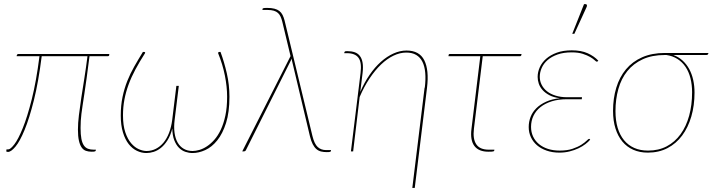

<svg xmlns="http://www.w3.org/2000/svg" viewBox="-20 -746 3512 946"><path d="M518.5 -480 518 -474Q517.5 -469 510 -469H421Q413 -406 406.8 -360.8Q400.5 -315.5 395.5 -282.5Q390.5 -249.5 387 -226.5Q383.5 -203.5 381.2 -185.2Q379 -167 378 -150.8Q377 -134.5 377 -115.5Q377 -83 381 -62.2Q385 -41.5 393.2 -29.5Q401.5 -17.5 413.8 -13Q426 -8.5 442 -8.5H452.5L451.5 -3.5Q451.5 -1.5 447.5 0Q443.5 1.5 431.5 1.5Q415.5 1.5 403 -3Q390.5 -7.5 382 -19.8Q373.5 -32 368.8 -53.2Q364 -74.5 364 -107.5Q364 -139 368.8 -178.5Q373.5 -218 380.5 -264Q387.5 -310 395.8 -361.5Q404 -413 411 -469H185.5Q169.5 -342 147 -252.2Q124.5 -162.5 101.2 -106Q78 -49.5 56.2 -23.5Q34.5 2.5 19.5 2.5Q11 2.5 11 -1L12 -10H21Q31.5 -10 50.8 -35Q70 -60 92.2 -114.8Q114.5 -169.5 136.5 -256.8Q158.5 -344 174.5 -469H62L62.5 -473Q63 -475.5 65 -477.8Q67 -480 71 -480Z M702 -2Q726.5 -2 747.8 -12.8Q769 -23.5 785.5 -43.2Q802 -63 813 -91.5Q824 -120 828.5 -155.5L849 -323H861L840.5 -155.5Q836 -120 840 -91.5Q844 -63 855.5 -43.2Q867 -23.5 885.5 -12.8Q904 -2 929 -2Q943.5 -2 962 -7.2Q980.5 -12.5 999.2 -24.8Q1018 -37 1036 -57.2Q1054 -77.5 1068 -107.2Q1082 -137 1090.5 -177Q1099 -217 1099 -269.5Q1099 -318.5 1088 -373.8Q1077 -429 1055 -483Q1054 -486 1055.8 -488Q1057.5 -490 1060.5 -490H1066.5Q1084.5 -441.5 1097.5 -385Q1110.5 -328.5 1110.5 -269Q1110.5 -193 1093.8 -140.2Q1077 -87.5 1050.5 -54.5Q1024 -21.5 991.8 -6.8Q959.5 8 928.5 8Q911 8 893.8 2.2Q876.5 -3.5 862.2 -17.5Q848 -31.5 838.8 -54.8Q829.5 -78 829 -113Q820 -78 805.2 -54.8Q790.5 -31.5 773 -17.5Q755.5 -3.5 737 2.2Q718.5 8 701.5 8Q677.5 8 654.8 -2.8Q632 -13.5 614.2 -36Q596.5 -58.5 585.8 -93.5Q575 -128.5 575 -177Q575 -227 583.8 -268.5Q592.5 -310 607.2 -347Q622 -384 641.8 -418.8Q661.5 -453.5 684 -490H690.5Q693.5 -490 694.8 -488Q696 -486 694 -483Q667.5 -441.5 647.2 -403.8Q627 -366 613.5 -329.2Q600 -292.5 593 -255.2Q586 -218 586 -178Q586 -127.5 597.5 -93.8Q609 -60 626.5 -39.8Q644 -19.5 664.2 -10.8Q684.5 -2 702 -2Z M1411.5 -469.5 1371 -638.5Q1367.5 -653 1362.5 -664Q1357.5 -675 1349.5 -682.2Q1341.5 -689.5 1329 -693.2Q1316.5 -697 1298 -697H1273L1273.5 -702Q1273.5 -704 1277.2 -705.5Q1281 -707 1296.5 -707Q1317.5 -707 1332 -703.2Q1346.5 -699.5 1356.2 -692Q1366 -684.5 1372 -672.8Q1378 -661 1382 -645.5L1519.5 -75.5Q1529 -37 1545.2 -21.8Q1561.5 -6.5 1587 -6.5H1611L1610.5 -2.5Q1610 0.5 1606.8 2Q1603.5 3.5 1590 3.5Q1575 3.5 1562.2 0.5Q1549.5 -2.5 1539.2 -11.2Q1529 -20 1521 -35.2Q1513 -50.5 1507 -75L1420.5 -439Q1419.5 -443.5 1418.5 -448Q1417.5 -452.5 1416.5 -457Q1415 -453 1413.5 -449Q1412 -445 1409.5 -441L1192 -7Q1190.5 -3.5 1187.8 -1.8Q1185 0 1179.5 0H1173.5Z M2023.5 180H2011.5L2072 -314H2073Q2078 -355 2075.2 -387Q2072.5 -419 2061.5 -441.2Q2050.5 -463.5 2030.8 -475.2Q2011 -487 1982 -487Q1950.5 -487 1918.8 -471.8Q1887 -456.5 1857.2 -428Q1827.5 -399.5 1800.5 -359Q1773.5 -318.5 1752 -268L1720 0H1709L1756.5 -386.5Q1763 -438 1746.5 -461Q1730 -484 1689 -484H1676L1676.5 -487Q1677.5 -491 1679.8 -492.5Q1682 -494 1690.5 -494Q1712 -494 1727.8 -488.5Q1743.5 -483 1753.2 -470.2Q1763 -457.5 1766.5 -437Q1770 -416.5 1766.5 -386.5L1755 -293Q1775 -339.5 1801 -377.2Q1827 -415 1856.8 -441.5Q1886.5 -468 1918.8 -482.5Q1951 -497 1983 -497Q2046.5 -497 2070.5 -449Q2094.5 -401 2084 -314Z M2190.5 -475Q2191 -480 2197 -480H2549.5L2549 -475Q2548.5 -472.5 2546.8 -470.8Q2545 -469 2541.5 -469H2358.5L2315 -111Q2309 -61 2326.8 -34.8Q2344.5 -8.5 2388.5 -8.5H2416L2415 -3.5Q2415 -1.5 2410.5 0Q2406 1.5 2386.5 1.5Q2338.5 1.5 2317.2 -27Q2296 -55.5 2303 -111L2346.5 -469H2189.5Z M2585 0ZM2925 -444Q2923 -442 2920.5 -442Q2917.5 -442 2910 -449.2Q2902.5 -456.5 2888 -465Q2873.5 -473.5 2851.2 -480.8Q2829 -488 2796.5 -488Q2756.5 -488 2727 -477.5Q2697.5 -467 2678 -450Q2658.5 -433 2649 -411.2Q2639.5 -389.5 2639.5 -367.5Q2639.5 -346.5 2648.8 -328.2Q2658 -310 2675.2 -296.2Q2692.5 -282.5 2717.5 -274.8Q2742.5 -267 2773.5 -267H2847.5L2846.5 -257H2772Q2731 -257 2698.5 -246.8Q2666 -236.5 2643.2 -218.5Q2620.5 -200.5 2608.5 -175.5Q2596.5 -150.5 2596.5 -121Q2596.5 -95 2606.5 -73.5Q2616.5 -52 2635 -36.5Q2653.5 -21 2679.5 -12.5Q2705.5 -4 2737.5 -4Q2775 -4 2801.2 -13Q2827.5 -22 2844.5 -33Q2861.5 -44 2870.5 -53Q2879.5 -62 2882.5 -62Q2884 -62 2886 -60L2888 -58Q2879 -47 2864.2 -35.8Q2849.5 -24.5 2830 -15.2Q2810.5 -6 2786.8 0Q2763 6 2736 6Q2701.5 6 2673.5 -3.8Q2645.5 -13.5 2626 -30.2Q2606.5 -47 2595.8 -70Q2585 -93 2585 -120Q2585 -146 2594.2 -170Q2603.5 -194 2622.8 -213Q2642 -232 2670.8 -245Q2699.5 -258 2738.5 -262Q2707.5 -266 2686.8 -277Q2666 -288 2653 -302.8Q2640 -317.5 2634.5 -334.2Q2629 -351 2629 -367Q2629 -391 2639.5 -414.5Q2650 -438 2671 -456.5Q2692 -475 2723.5 -486.5Q2755 -498 2797.5 -498Q2843 -498 2875 -483.8Q2907 -469.5 2928 -447ZM2799.5 -579.5 2857.5 -725.5H2866Q2870 -725.5 2871.5 -721.5Q2873 -717.5 2870.5 -712L2810 -579.5Z M3297.5 -475Q3323.5 -465.5 3343 -447.8Q3362.5 -430 3375.8 -405.8Q3389 -381.5 3395.5 -352Q3402 -322.5 3402 -290Q3402 -226 3386.2 -172Q3370.5 -118 3341 -78.2Q3311.5 -38.5 3268.8 -16.2Q3226 6 3172 6Q3132 6 3100.2 -8Q3068.5 -22 3046.5 -48.5Q3024.5 -75 3012.5 -113Q3000.5 -151 3000.5 -199.5Q3000.5 -261.5 3016.5 -314Q3032.5 -366.5 3064.2 -404.5Q3096 -442.5 3144 -463.8Q3192 -485 3256 -485H3470.5L3470 -483Q3469.5 -480 3467.5 -477.5Q3465.5 -475 3460 -475ZM3390 -291.5Q3390 -328.5 3382 -360.2Q3374 -392 3358 -416Q3342 -440 3318.2 -455.2Q3294.5 -470.5 3263.5 -475H3255.5Q3192.5 -475 3146.5 -453.8Q3100.5 -432.5 3070.8 -395.5Q3041 -358.5 3026.8 -307.8Q3012.5 -257 3012.5 -198.5Q3012.5 -152.5 3023.2 -116.5Q3034 -80.5 3054.5 -55.5Q3075 -30.5 3104.8 -17.2Q3134.5 -4 3173 -4Q3225 -4 3265.2 -25.2Q3305.5 -46.5 3333.2 -84.8Q3361 -123 3375.5 -175.8Q3390 -228.5 3390 -291.5Z"/></svg>

Font: Lato Hairline
Style: Italic
Weight: 100
Italic angle: -7°
Designer: Lukasz Dziedzic
Foundry: tyPoland Lukasz Dziedzic
Version: Version 2.007; 2014-02-27